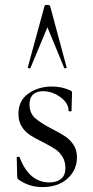

<svg xmlns="http://www.w3.org/2000/svg" viewBox="-20 -750 378 781"><path d="M191 -226Q226 -208 245.5 -195Q265 -182 279 -161Q293 -140 293 -110Q293 -59 255 -24Q217 11 152 11Q99 11 56 -19Q50 -23 50 -31L48 -109Q48 -112 53.5 -112.5Q59 -113 60 -110Q79 -59 109.5 -33.5Q140 -8 180 -8Q211 -8 228.5 -22.5Q246 -37 246 -66Q246 -94 233.5 -113.5Q221 -133 203 -144.5Q185 -156 154 -172Q121 -188 101.5 -201Q82 -214 68.5 -235Q55 -256 55 -287Q55 -341 95.5 -369.5Q136 -398 191 -398Q231 -398 264 -383Q270 -381 271.5 -378.5Q273 -376 273 -372Q273 -352 272 -341L271 -299Q271 -297 265 -297Q259 -297 259 -299Q259 -331 225.5 -355Q192 -379 155 -379Q129 -379 114.5 -365.5Q100 -352 100 -325Q100 -290 123 -269.5Q146 -249 191 -226ZM241 -474 173 -639 104 -474Q104 -472 100 -472Q97 -472 94.5 -473.5Q92 -475 93 -476L161 -725Q162 -730 172 -730Q183 -730 184 -725L251 -476Q253 -474 247.5 -472.5Q242 -471 241 -474Z"/></svg>

Font: Cormorant Infant
Style: Regular
Weight: 400
Designer: Christian Thalmann (Catharsis Fonts)
Foundry: Catharsis Fonts
Version: Version 4.000